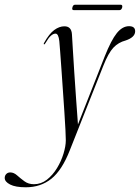

<svg xmlns="http://www.w3.org/2000/svg" viewBox="-154 -548 593 814"><path d="M290 -309Q317.5 -378 341.2 -407.5Q365 -437 393 -437Q419 -437 419 -415.5Q419 -390 379 -376.5Q348 -368.5 326.8 -346Q305.5 -323.5 284 -269L142 89Q109 173.5 63.8 209.8Q18.5 246 -44.5 246Q-88.5 246 -111.2 234.2Q-134 222.5 -134 206.5Q-134 196.5 -127.5 189.8Q-121 183 -110.5 183Q-95.5 183 -81.5 195.5Q-67.5 208 -50.5 220.5Q-33.5 233 -10 233Q20 233 44.8 213.8Q69.5 194.5 87.5 165Q105.5 135.5 115.2 103.5Q125 71.5 125 46.5Q125 35 123.5 3.2Q122 -28.5 119 -72Q116 -115.5 112.8 -163Q109.5 -210.5 106.5 -254.2Q103.5 -298 101 -330Q98.5 -362 97.5 -373.5Q94 -405.5 81.5 -405.5Q72 -405.5 61.8 -396.5Q51.5 -387.5 38.5 -365Q35.5 -359.5 33 -360Q29.5 -361 33 -366.5Q54.5 -405 76 -420.8Q97.5 -436.5 119 -436.5Q149 -436.5 151 -402.5Q152 -387.5 154.5 -344Q157 -300.5 160.8 -242.8Q164.5 -185 168.8 -126Q173 -67 176.5 -20.5ZM153 -516.5Q155.5 -528 164.5 -528H357.5Q366.5 -528 364 -516.5Q361 -505 352 -505H159Q149.5 -505 153 -516.5Z"/></svg>

Font: Fraunces 144pt Light
Style: Italic
Weight: 300
Italic angle: -16°
Version: Version 1.000;[0bf87f6ff]